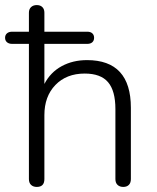

<svg xmlns="http://www.w3.org/2000/svg" viewBox="-30 -731 618 757"><path d="M84 -25V-558H18Q5 -558 -2.5 -564.5Q-10 -571 -10 -582Q-10 -593 -2.5 -599.5Q5 -606 18 -606H84V-681Q84 -695 92.5 -703Q101 -711 115 -711Q129 -711 137 -703Q145 -695 145 -681V-606H314Q327 -606 334 -599.5Q341 -593 341 -582Q341 -571 334 -564.5Q327 -558 314 -558H145V-400Q169 -446 213 -470Q257 -494 313 -494Q486 -494 486 -306V-25Q486 -10 478 -2Q470 6 456 6Q442 6 433.5 -2Q425 -10 425 -25V-301Q425 -373 396 -407Q367 -441 304 -441Q232 -441 188.5 -396Q145 -351 145 -277V-25Q145 6 115 6Q101 6 92.5 -2Q84 -10 84 -25Z"/></svg>

Font: SN Pro Light
Style: Regular
Weight: 300
Designer: Tobias Whetton
Foundry: Supernotes
Version: Version 1.002